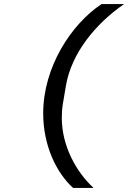

<svg xmlns="http://www.w3.org/2000/svg" viewBox="-20 -780 640 938"><path d="M191 -226C191 -70 255 64 337 138H437C353 61 282 -67 282 -203C282 -226 283 -248 287 -272L302 -361C329 -521 448 -665 586 -760H476C328 -662 191 -452 191 -226Z"/></svg>

Font: IBM Mono Medium
Style: Italic
Weight: 500
Italic angle: -9°
Monospace: yes
Designer: Mike Abbink, Paul van der Laan, Pieter van Rosmalen
Foundry: Bold Monday
Version: Version 2.3